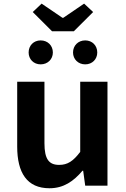

<svg xmlns="http://www.w3.org/2000/svg" viewBox="-20 -1000 677 1034"><path d="M246.4 13.8C322.5 13.8 376 -23.5 424.3 -80.6H427.9L438.9 0H558.8V-559.8H412V-182.1C374.3 -132.2 344.1 -112 298.6 -112C243.9 -112 219.4 -142.3 219.4 -228.7V-559.8H72.6V-210.6C72.6 -69.7 125.2 13.8 246.4 13.8ZM260.1 -831.8H377.9L481.5 -935.2L432.9 -980.5L321 -904.2H316.2L204.1 -980.5L156.4 -935.2ZM198.8 -653.4C237 -653.4 264.7 -681.1 264.7 -717.3C264.7 -754.7 237 -782.4 198.8 -782.4C161.1 -782.4 134.2 -754.7 134.2 -717.3C134.2 -681.1 161.1 -653.4 198.8 -653.4ZM438.9 -653.4C476.9 -653.4 503.8 -681.1 503.8 -717.3C503.8 -754.7 476.9 -782.4 438.9 -782.4C401 -782.4 373.3 -754.7 373.3 -717.3C373.3 -681.1 401 -653.4 438.9 -653.4Z"/></svg>

Font: Source Han Sans JP VF
Style: Regular
Weight: 250
Designer: Ryoko NISHIZUKA 西塚涼子 (kana, bopomofo & ideographs); Paul D. Hunt (Latin, Greek & Cyrillic); Sandoll Communications 산돌커뮤니
Foundry: Adobe
Version: Version 2.004;hotconv 1.0.118;makeotfexe 2.5.65603